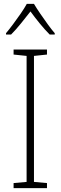

<svg xmlns="http://www.w3.org/2000/svg" viewBox="-20 -969 312 989"><path d="M222 0H50V-26L117 -32V-681L50 -688V-714H222V-688L155 -681V-32L222 -26ZM155 -949Q168 -927 187.5 -898.5Q207 -870 227 -842.5Q247 -815 262 -798V-791H236Q211 -816 184.5 -848.5Q158 -881 137 -910Q115 -882 88.5 -849Q62 -816 37 -791H11V-798Q27 -817 47.5 -844.5Q68 -872 87 -899.5Q106 -927 118 -949Z"/></svg>

Font: Noto Sans Arabic UI SmCn XLt
Style: Regular
Weight: 200
Width: 4
Designer: Monotype Design Team, Nadine Chahine and Nizar Qandah
Foundry: Monotype Imaging Inc.
Version: Version 2.010; ttfautohint (v1.8.4.7-5d5b)